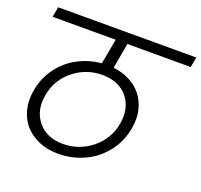

<svg xmlns="http://www.w3.org/2000/svg" viewBox="-120 -876 1007 960"><g transform="rotate(20 383.5 -396.0)"><path d="M287.1 -106Q372.6 -106 439.9 -160.2Q507.3 -214.4 522 -298.8Q537.1 -385.7 490.7 -441.9Q444.3 -498 356 -498Q270.5 -498 203.6 -444.1Q136.7 -390.1 122.1 -305.2Q106.9 -219.7 153.8 -162.8Q200.7 -106 287.1 -106ZM279.8 -51.8Q225.1 -51.8 179.7 -70.8Q134.3 -89.8 104.2 -123Q74.2 -156.2 61.8 -204.1Q49.3 -252 59.1 -307.1Q71.3 -377 111.3 -430.9Q151.4 -484.9 208.7 -515.1Q266.1 -545.4 333 -551.8L357.9 -686H22L32.2 -740.2H767.1L756.8 -686H419.9L396 -550.8Q460.4 -543.5 507.6 -510.5Q554.7 -477.5 576.2 -421.6Q597.7 -365.7 585 -296.9Q572.3 -224.1 528.1 -167.7Q483.9 -111.3 419.2 -81.5Q354.5 -51.8 279.8 -51.8Z"/></g></svg>

Font: SVN-Poppins Light
Style: Italic
Weight: 300
Italic angle: -10°
Designer: Ninad Kale (Devanagari), Jonny Pinhorn (Latin)
Foundry: Indian Type Foundry
Version: Version 3.002 2017